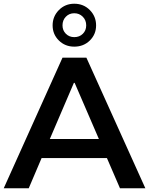

<svg xmlns="http://www.w3.org/2000/svg" viewBox="-25 -1009 799 1029"><path d="M548 -162H198L129 0H-5L310 -700H438L754 0H618ZM371 -565 242 -264H505L375 -565ZM257 -873Q257 -921 290.5 -955Q324 -989 373 -989Q423 -989 456.5 -955Q490 -921 490 -873Q490 -825 456.5 -792Q423 -759 373 -759Q324 -759 290.5 -792Q257 -825 257 -873ZM437 -873Q437 -901 418.5 -919.5Q400 -938 373 -938Q346 -938 328 -919.5Q310 -901 310 -873Q310 -846 328 -828Q346 -810 373 -810Q401 -810 419 -828Q437 -846 437 -873Z"/></svg>

Font: CMG Sans SemiBold
Style: Regular
Weight: 600
Designer: Julieta Ulanovsky
Foundry: Julieta Ulanovsky
Version: Version 7.200